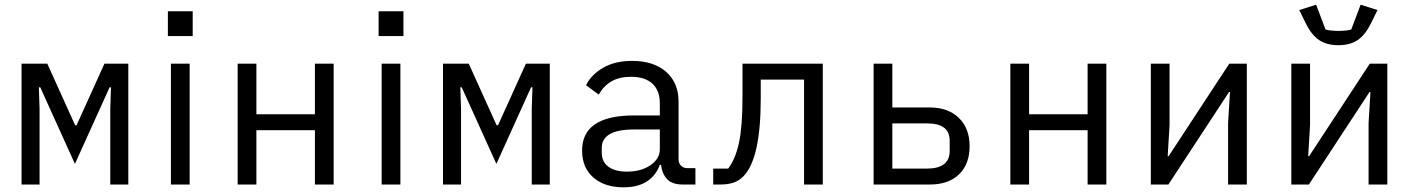

<svg xmlns="http://www.w3.org/2000/svg" viewBox="-20 -788 6040 820"><path d="M72 -516H182L301 -253H307L426 -516H528V0H451V-323L454 -415H448L300 -88L152 -415H146L149 -323V0H72Z M803 -740V-634H697V-740ZM710 -516H790V0H710Z M995 -516H1075V-300H1325V-516H1405V0H1325V-232H1075V0H995Z M1703 -740V-634H1597V-740ZM1610 -516H1690V0H1610Z M1872 -516H1982L2101 -253H2107L2226 -516H2328V0H2251V-323L2254 -415H2248L2100 -88L1952 -415H1946L1949 -323V0H1872Z M2895 0Q2851 0 2829.5 -22.5Q2808 -45 2803 -84H2798Q2781 -38 2742.5 -13Q2704 12 2643 12Q2562 12 2514 -30Q2466 -72 2466 -145Q2466 -295 2688 -295H2798V-346Q2798 -402 2766 -431Q2734 -460 2675 -460Q2625 -460 2591.5 -440.5Q2558 -421 2537 -384L2483 -424Q2504 -468 2555 -498Q2606 -528 2680 -528Q2771 -528 2824.5 -481.5Q2878 -435 2878 -354V-106Q2878 -91 2888.5 -80.5Q2899 -70 2914 -70H2950V0ZM2798 -150V-235H2688Q2618 -235 2584 -215Q2550 -195 2550 -157V-136Q2550 -97 2578.5 -76Q2607 -55 2657 -55Q2718 -55 2758 -82.5Q2798 -110 2798 -150Z M3026 -68H3090Q3121 -109 3136 -178Q3151 -247 3151 -369V-516H3494V0H3414V-448H3229V-367Q3229 -109 3154 -34Q3136 -16 3112.5 -8Q3089 0 3057 0H3026Z M3711 -516H3791V-329H3951Q4029 -329 4075 -284.5Q4121 -240 4121 -164Q4121 -87 4076 -43.5Q4031 0 3952 0H3711ZM3940 -68Q3986 -68 4011 -86.5Q4036 -105 4036 -144V-186Q4036 -225 4011.5 -243Q3987 -261 3940 -261H3791V-68Z M4295 -516H4375V-300H4625V-516H4705V0H4625V-232H4375V0H4295Z M4895 -516H4975V-253L4967 -121H4971L5230 -516H5305V0H5225V-263L5233 -395H5229L4970 0H4895Z M5495 -516H5575V-253L5567 -121H5571L5830 -516H5905V0H5825V-263L5833 -395H5829L5570 0H5495ZM5557 -688 5529 -745 5601 -768 5641 -662Q5650 -659 5666.5 -657.5Q5683 -656 5696 -656Q5709 -656 5725.5 -657.5Q5742 -659 5751 -662L5791 -768L5863 -745L5835 -688Q5811 -639 5778.5 -617Q5746 -595 5696 -595Q5646 -595 5613.5 -617Q5581 -639 5557 -688Z"/></svg>

Font: iA Writer Quattro V
Style: Regular
Weight: 400
Designer: Mike Abbink, Paul van der Laan, Pieter van Rosmalen, Oliver Reichenstein
Foundry: Information Architects Inc.
Version: Version 2.000